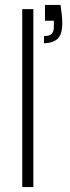

<svg xmlns="http://www.w3.org/2000/svg" viewBox="-20 -757 282 777"><path d="M70 0V-720H115V0ZM158 -582V-611Q181 -611 189.5 -620.5Q198 -630 198 -649V-673H162V-737H225Q228 -714 230 -697Q232 -680 232 -664Q232 -616 212 -599Q192 -582 158 -582Z"/></svg>

Font: DM Sans 16pt ExtraLight
Style: Regular
Weight: 250
Version: Version 4.004;gftools[0.9.30]